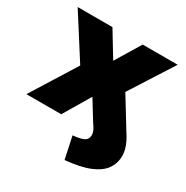

<svg xmlns="http://www.w3.org/2000/svg" viewBox="-161 -639 929 961"><g transform="rotate(30 304.0 -158.0)"><path d="M341 190 314 63Q359 59 378 48.5Q397 38 397 15Q397 6 394 -3.5Q391 -13 384.5 -24Q378 -35 368 -49L301 -158H306L212 0H11L203 -308L210 -200L15 -506H216L306 -358H301L391 -506H593L397 -199L403 -308L536 -91Q552 -67 561.5 -47.5Q571 -28 576 -9.5Q581 9 581 29Q581 72 557 105.5Q533 139 480.5 160.5Q428 182 341 190Z"/></g></svg>

Font: Nunito Sans 7pt Black
Style: Regular
Weight: 900
Designer: Vernon Adams
Foundry: Vernon Adams
Version: Version 3.101;gftools[0.9.27]